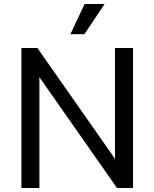

<svg xmlns="http://www.w3.org/2000/svg" viewBox="-20 -940 772 960"><path d="M87 -700H167L555 -146V-700H645V0H565L177 -554V0H87ZM403 -920H503L402 -769H332Z"/></svg>

Font: Moderustic
Style: Regular
Weight: 400
Designer: Tural Alisoy
Foundry: TAFT Foundry
Version: Version 2.120